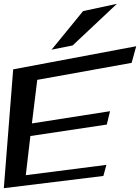

<svg xmlns="http://www.w3.org/2000/svg" viewBox="-52 -951 733 1005"><path d="M489 -30 505 -88 83 -34 107 -239 507 -299 524 -369 115 -305 143 -533 637 -622 661 -709 17 -588 -32 34ZM560 -931 383 -893 218 -691 328 -713Z"/></svg>

Font: Gamestation Warped
Style: Italic
Weight: 400
Designer: Jonas Hecksher
Foundry: Jonas Hecksher, Playtypeª, e-types AS
Version: Version 1.003